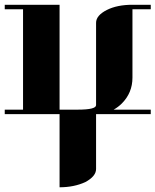

<svg xmlns="http://www.w3.org/2000/svg" viewBox="-20 -481 655 809"><path d="M0 0V-19H77.1V-441.9H0V-460.9H231V-19H308.1Q384.8 -19 384.8 -38.1V-384.8Q384.8 -416 430.2 -439Q473.6 -460.9 538.1 -460.9H615.2V-441.9H538.1V-153.8Q538.1 -89.8 493.2 -44.9Q478 -29.8 459 -19H615.2V0H384.8V231Q384.8 261.7 339.8 286.1Q292 308.1 231 308.1V0Z"/></svg>

Font: Hjet
Style: Regular
Weight: 400
Designer: T. Christopher White
Version: Version 1.2